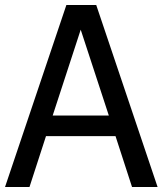

<svg xmlns="http://www.w3.org/2000/svg" viewBox="-25 -747 649 767"><path d="M92.8 0 158.7 -203.1H436.5L502.4 0H604.5L359.4 -727.1H240.2L-4.9 0ZM185.5 -285.6 297.4 -628.4 409.7 -285.6Z"/></svg>

Font: SG Kara
Style: Regular
Weight: 400
Designer: Damoon Khanjanzadeh
Version: Version 1.000